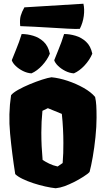

<svg xmlns="http://www.w3.org/2000/svg" viewBox="-20 -1004 569 1034"><path d="M279.8 9.8Q255.4 7.3 223.6 0.2Q191.9 -6.8 159.9 -17.3Q127.9 -27.8 101.6 -40.5Q75.2 -53.2 62 -66.4Q44.4 -178.2 34.4 -284.2Q24.4 -390.1 39.6 -491.2Q50.3 -504.9 78.1 -520.5Q106 -536.1 140.6 -550.5Q175.3 -564.9 207 -575.2Q238.8 -585.4 257.3 -587.9Q298.3 -584 344.5 -568.6Q390.6 -553.2 430.7 -530.5Q470.7 -507.8 492.2 -481.9Q497.1 -460 498.5 -435.8Q500 -411.6 500 -370.6Q500 -322.3 494.1 -265.6Q488.3 -209 479.5 -158.7Q470.7 -108.4 462.4 -78.1Q453.1 -67.4 428.2 -51.8Q403.3 -36.1 382.3 -25.4Q351.1 -9.8 327.4 -1.2Q303.7 7.3 279.8 9.8ZM290.5 -107.4 317.4 -126Q319.8 -152.8 320.6 -179.9Q321.3 -207 321.3 -234.4Q321.3 -271.5 319.3 -310.1Q317.4 -348.6 313 -390.6L237.8 -421.4L208.5 -407.2Q202.6 -348.6 202.6 -289.6Q202.6 -253.4 204.3 -216.6Q206.1 -179.7 209.5 -142.6Q224.6 -132.8 244.9 -122.8Q265.1 -112.8 290.5 -107.4ZM377.9 -608.9Q354.5 -610.4 331.8 -621.8Q309.1 -633.3 292.7 -649.2Q276.4 -665 272 -679.7Q286.1 -714.4 294.9 -736.6Q303.7 -758.8 310.8 -777.6Q317.9 -796.4 325.2 -820.8Q355 -820.8 386.7 -811.5Q418.5 -802.2 443.4 -779.3Q468.3 -756.3 477.1 -714.8Q462.9 -681.2 435.5 -651.6Q408.2 -622.1 377.9 -608.9ZM149.4 -608.9Q126 -610.4 103.3 -621.8Q80.6 -633.3 64.2 -649.2Q47.9 -665 43.5 -679.7Q57.6 -714.4 66.4 -736.6Q75.2 -758.8 82.3 -777.6Q89.4 -796.4 96.7 -820.8Q127 -820.8 158.7 -811.5Q190.4 -802.2 215.1 -779.3Q239.7 -756.3 248.5 -714.8Q234.4 -681.2 207 -651.6Q179.7 -622.1 149.4 -608.9ZM88.9 -863.3Q85.4 -897.9 91.6 -919.2Q97.7 -940.4 111.3 -964.4L429.2 -983.9Q436 -954.6 431.2 -917.7Q426.3 -880.9 409.7 -848.6Q392.6 -847.2 345.7 -849.6Q298.8 -852.1 232.2 -856.2Q165.5 -860.4 88.9 -863.3Z"/></svg>

Font: Fruktur
Style: Regular
Weight: 400
Designer: Viktoriya Grabowska, Eben Sorkin
Foundry: Viktoriya Grabowska
Version: Version 1.008; ttfautohint (v1.8.4.7-5d5b)